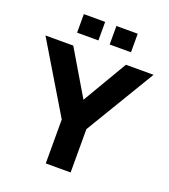

<svg xmlns="http://www.w3.org/2000/svg" viewBox="-169 -1026 1006 1141"><g transform="rotate(20 334.0 -455.5)"><path d="M-7.8 -713.9H168L335 -432.1L501 -713.9H675.8L411.1 -273.9V0H253.9V-277.8ZM503.9 -911.1V-793.9H369.1V-911.1ZM297.9 -911.1V-793.9H163.1V-911.1Z"/></g></svg>

Font: XB Khoramshahr
Style: Bold
Weight: 700
Designer: Behnam
Foundry: Irmug
Version: Version 8.005 2009